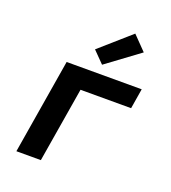

<svg xmlns="http://www.w3.org/2000/svg" viewBox="-141 -883 881 988"><g transform="rotate(20 300.0 -389.0)"><path d="M62 0 148 -520H559L541 -410H264L196 0ZM324 -569 263 -631 430 -778 504 -702Z"/></g></svg>

Font: Iosevka XBd Ex Obl
Style: Regular
Weight: 800
Width: 7
Italic angle: -9°
Monospace: yes
Designer: Belleve Invis
Foundry: Belleve Invis
Version: Version 32.5.0; ttfautohint (v1.8.4)